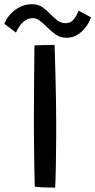

<svg xmlns="http://www.w3.org/2000/svg" viewBox="-70 -870 444 895"><path d="M187 4.5Q175.5 4.5 157.8 4.2Q140 4 122.2 3Q104.5 2 92 0Q91 -36.5 90 -90.5Q89 -144.5 88.5 -203.5Q88 -262.5 88 -311.5Q88 -382.5 88.8 -470.8Q89.5 -559 90.5 -658Q96 -658.5 107.5 -659Q119 -659.5 133.2 -659.8Q147.5 -660 161 -660.2Q174.5 -660.5 184.5 -660.5Q186.5 -599.5 188.2 -532.5Q190 -465.5 191 -401.5Q192 -337.5 192 -285Q192 -261.5 191.8 -228.5Q191.5 -195.5 191.2 -159.5Q191 -123.5 190.2 -90.2Q189.5 -57 188.8 -31.8Q188 -6.5 187 4.5ZM-49.5 -759Q-42 -780.5 -23.8 -801.5Q-5.5 -822.5 21 -836.5Q47.5 -850.5 78.5 -850.5Q108 -850.5 128.5 -835.8Q149 -821 166 -803Q181.5 -787 198 -774.5Q214.5 -762 236 -762Q259 -762 273.8 -779.8Q288.5 -797.5 296 -820.5L354 -789.5Q351 -778.5 342.2 -762.5Q333.5 -746.5 319.2 -731Q305 -715.5 285.2 -704.8Q265.5 -694 240 -694Q209.5 -694 186.8 -711.2Q164 -728.5 145 -747.5Q129.5 -762.5 114.5 -774Q99.5 -785.5 83.5 -785.5Q63.5 -785.5 48 -775Q32.5 -764.5 21.8 -749Q11 -733.5 4.5 -718Z"/></svg>

Font: Grandstander Thin
Style: Regular
Weight: 400
Version: Version 1.200